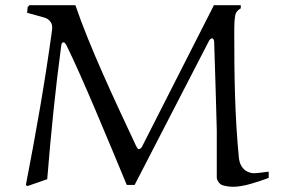

<svg xmlns="http://www.w3.org/2000/svg" viewBox="-20 -710 1084 736"><path d="M800 -690 524 -147C522 -143 516 -138 512 -138C508 -138 503 -148 501 -152C418 -329 324 -529 269 -690H93L86 -683L84 -661L152 -642C161 -639 168 -634 173 -627C181 -617 181 -603 179 -591C152 -393 117 -196 79 0L86 3L161 -23C175 -195 192 -367 215 -537C216 -544 219 -548 223 -548C227 -548 231 -543 234 -538C297 -410 391 -181 466 -1H496L782 -555C785 -560 790 -563 793 -563C798 -563 801 -556 801 -548C803 -482 811 -236 811 -211V-29C811 -21 820 -4 833 0C846 4 860 6 874 6C914 6 966 -12 1010 -28V-52C992 -50 967 -46 954 -46C942 -46 930 -50 920 -57C906 -68 898 -85 896 -102C880 -266 878 -419 878 -583C878 -608 878 -644 884 -659C888 -668 897 -675 903 -678V-690Z"/></svg>

Font: Neo Euler
Style: Euler
Weight: 500
Designer: Hermann Zapf
Version: Version 000.002